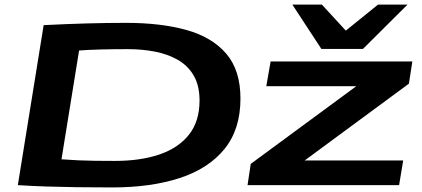

<svg xmlns="http://www.w3.org/2000/svg" viewBox="-20 -810 1847 840"><path d="M471 10Q383 10 314.5 9Q246 8 184.5 6Q123 4 58 0L171 -700Q270 -705 358 -707.5Q446 -710 532 -710Q683 -710 795 -679Q907 -648 969.5 -575.5Q1032 -503 1032 -379Q1032 -244 962 -158Q892 -72 766 -31Q640 10 471 10ZM483 -106Q594 -106 677 -134Q760 -162 806.5 -220.5Q853 -279 853 -370Q853 -435 828 -478.5Q803 -522 759 -547.5Q715 -573 658.5 -584Q602 -595 540 -595Q475 -595 418 -593.5Q361 -592 326 -589L249 -113Q290 -110 325 -108.5Q360 -107 397.5 -106.5Q435 -106 483 -106ZM1063 0 1077 -93 1539 -433H1145L1164 -541H1784L1769 -444L1313 -108H1744L1726 0ZM1763 -790 1568 -596H1386L1259 -790H1388L1493 -676L1634 -790Z"/></svg>

Font: Georama ExtraExtended SemiBold
Style: Italic
Weight: 600
Width: 8
Italic angle: -9°
Designer: Jean-Baptiste Levee
Foundry: Production Type
Version: Version 1.000